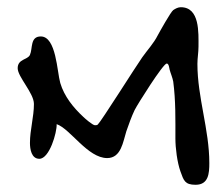

<svg xmlns="http://www.w3.org/2000/svg" viewBox="-20 -630 616 532"><path d="M243 -283C237 -283 216 -301 211 -306C183 -332 158 -363 147 -400C138 -431 136 -529 93 -529C63 -529 71 -496 63 -478C57 -464 29 -467 29 -441C29 -417 74 -372 74 -342C74 -306 63 -270 63 -234C63 -217 67 -190 89 -190C117 -190 138 -263 137 -286C175 -273 223 -192 277 -192C316 -192 321 -238 330 -266C337 -286 344 -306 353 -325C361 -341 432 -454 442 -454C448 -454 449 -441 450 -437C453 -426 458 -415 460 -404C467 -351 466 -299 466 -246C466 -220 471 -180 480 -155C489 -130 492 -118 522 -118C558 -118 560 -150 560 -178C560 -271 527 -360 527 -453C527 -469 530 -485 530 -501C530 -539 534 -610 481 -610C473 -610 466 -606 460 -602C453 -597 423 -543 417 -532C406 -510 388 -491 374 -471C357 -447 260 -293 251 -285C249 -283 246 -283 243 -283Z"/></svg>

Font: ChillLongCangKaiShu Medium
Style: Regular
Weight: 500
Version: Version 3.500;Glyphs 3.1.1 (3135)